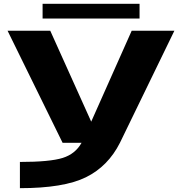

<svg xmlns="http://www.w3.org/2000/svg" viewBox="-20 -746 972 1003"><path d="M307 0 19.5 -585.5H242.5L456.5 -110.5L668 -585.5H891L606.5 0Q544.5 123 428.8 180Q313 237 84 237V100Q240.5 100 307.5 79Q374 58 406 0ZM202.5 -649V-726H709V-649Z"/></svg>

Font: Anybody UltraExpanded Regular
Style: Bold
Weight: 700
Width: 9
Designer: Tyler Finck
Foundry: Etcetera Type Company
Version: Version 1.010; ttfautohint (v1.8.3) -l 8 -r 50 -G 200 -x 14 